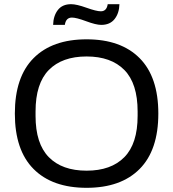

<svg xmlns="http://www.w3.org/2000/svg" viewBox="-20 -886 828 918"><path d="M234 -767Q235 -810 256.5 -838Q278 -866 320 -866Q346 -866 393.5 -849Q441 -832 462 -832Q490 -832 495 -866H551Q550 -823 528 -795Q506 -767 464 -767Q439 -767 392 -784.5Q345 -802 324 -802Q295 -802 290 -767ZM647.5 -78Q558 12 394 12Q230 12 140.5 -78Q51 -168 51 -343Q51 -518 140.5 -608Q230 -698 394 -698Q558 -698 647.5 -608Q737 -518 737 -343Q737 -168 647.5 -78ZM638 -332V-353Q638 -487 574.5 -551.5Q511 -616 394 -616Q277 -616 213.5 -551.5Q150 -487 150 -353V-332Q150 -199 213.5 -134.5Q277 -70 394 -70Q511 -70 574.5 -134.5Q638 -199 638 -332Z"/></svg>

Font: Archivo
Style: Regular
Weight: 400
Designer: Hector Gatti
Foundry: Omnibus-Type
Version: Version 2.001